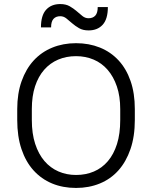

<svg xmlns="http://www.w3.org/2000/svg" viewBox="-20 -920 750 947"><path d="M355 7Q290 7 237 -15Q184 -37 145.5 -79.5Q107 -122 86 -184.5Q65 -247 65 -328V-382Q65 -459 86.5 -519.5Q108 -580 146 -621.5Q184 -663 237.5 -685Q291 -707 355 -707Q419 -707 472.5 -685.5Q526 -664 564.5 -622.5Q603 -581 624 -520.5Q645 -460 645 -382V-328Q645 -247 623.5 -184.5Q602 -122 564 -79.5Q526 -37 472.5 -15Q419 7 355 7ZM355 -57Q403 -57 443 -74Q483 -91 512 -125Q541 -159 557 -209.5Q573 -260 573 -328V-382Q573 -445 556.5 -493.5Q540 -542 511 -575.5Q482 -609 442 -626Q402 -643 355 -643Q307 -643 267 -626Q227 -609 198 -576Q169 -543 153 -494.5Q137 -446 137 -382V-328Q137 -261 153.5 -210.5Q170 -160 199 -126Q228 -92 268 -74.5Q308 -57 355 -57ZM417 -770Q389 -770 370 -781Q351 -792 336 -805Q321 -818 307.5 -829Q294 -840 277 -840Q256 -840 244 -827Q232 -814 232 -785H182Q182 -844 207.5 -872Q233 -900 277 -900Q305 -900 324 -889Q343 -878 358 -865Q373 -852 386.5 -841Q400 -830 417 -830Q438 -830 450 -843Q462 -856 462 -885H512Q512 -826 486.5 -798Q461 -770 417 -770Z"/></svg>

Font: PT Root UI
Style: Regular
Weight: 400
Designer: Vitaly Kuzmin
Foundry: ParaType Ltd.
Version: Version 2.001G